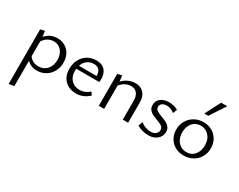

<svg xmlns="http://www.w3.org/2000/svg" viewBox="-115 -1269 2640 2122"><g transform="rotate(30 1205.5 -208.5)"><path d="M145 -47V278L78 289V-408L133 -420L142 -348Q203 -419 295 -419Q352 -419 395.5 -393Q439 -367 462.5 -321Q486 -275 486 -217Q486 -154 458 -103Q430 -52 381 -23Q332 6 272 6Q192 6 145 -47ZM264 -43Q330 -43 371.5 -89Q413 -135 413 -210Q413 -279 376.5 -324Q340 -369 278 -369Q241 -369 206 -350.5Q171 -332 145 -292V-103Q166 -73 196.5 -58Q227 -43 264 -43Z M575 -193Q575 -260 603 -312Q631 -364 680 -393Q729 -422 790 -422Q863 -422 900.5 -381Q938 -340 938 -265Q938 -252 936 -230H641L640 -202Q640 -131 681 -88Q722 -45 788 -45Q856 -45 913 -96L938 -59Q866 9 775 9Q685 9 630 -45.5Q575 -100 575 -193ZM877 -273Q875 -324 853 -349Q831 -374 786 -374Q737 -374 701.5 -347Q666 -320 651 -273Z M1264 -368Q1228 -368 1192.5 -350Q1157 -332 1130 -297V0H1062V-408L1118 -420L1127 -346Q1161 -383 1204.5 -401.5Q1248 -420 1291 -420Q1356 -420 1396 -378Q1436 -336 1436 -263V0H1368V-240Q1368 -301 1341 -334.5Q1314 -368 1264 -368Z M1551 -31 1571 -87Q1594 -65 1629.5 -51.5Q1665 -38 1699 -38Q1739 -38 1763 -58Q1787 -78 1787 -107Q1787 -138 1763.5 -154.5Q1740 -171 1692 -188Q1652 -203 1629 -215Q1606 -227 1589 -249Q1572 -271 1572 -306Q1572 -361 1613 -392Q1654 -423 1716 -423Q1748 -423 1779 -415.5Q1810 -408 1832 -393L1812 -340Q1794 -358 1765.5 -368Q1737 -378 1712 -378Q1676 -378 1655 -361Q1634 -344 1634 -319Q1634 -291 1657 -275Q1680 -259 1726 -243Q1767 -228 1791.5 -215Q1816 -202 1833.5 -179Q1851 -156 1851 -120Q1851 -85 1832 -55.5Q1813 -26 1778 -8.5Q1743 9 1696 9Q1653 9 1614.5 -2.5Q1576 -14 1551 -31Z M1934 -202Q1934 -265 1963.5 -315.5Q1993 -366 2044 -394.5Q2095 -423 2159 -423Q2219 -423 2267 -396Q2315 -369 2342.5 -321Q2370 -273 2370 -213Q2370 -149 2341 -99Q2312 -49 2260.5 -20.5Q2209 8 2145 8Q2085 8 2036.5 -19Q1988 -46 1961 -94Q1934 -142 1934 -202ZM2297 -206Q2297 -282 2255.5 -328Q2214 -374 2150 -374Q2085 -374 2046 -327.5Q2007 -281 2007 -210Q2007 -159 2026 -120.5Q2045 -82 2078.5 -61Q2112 -40 2154 -40Q2220 -40 2258.5 -87.5Q2297 -135 2297 -206ZM2216 -706H2294L2165 -509H2114Z"/></g></svg>

Font: LXGW Bright GB
Style: Regular
Weight: 400
Designer: Christian Thalmann (Catharsis Fonts)
Foundry: LXGW / Christian Thalmann (Catharsis Fonts) / Fontworks Inc.
Version: Version 5.510